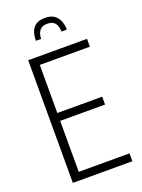

<svg xmlns="http://www.w3.org/2000/svg" viewBox="-161 -937 746 1009"><g transform="rotate(-20 212.0 -432.5)"><path d="M65 0V-686H394V-642H114V-373H365V-329H114V-44H398V0ZM138 -768Q138 -792 144.5 -814Q151 -836 169.5 -850.5Q188 -865 224 -865Q257 -865 276 -850.5Q295 -836 303 -814Q311 -792 311 -768H281Q281 -779 277.5 -794Q274 -809 262 -820.5Q250 -832 224 -832Q199 -832 187 -820.5Q175 -809 171 -794Q167 -779 167 -768Z"/></g></svg>

Font: Archivo ExtraCondensed Thin
Style: Regular
Weight: 250
Width: 2
Designer: Hector Gatti
Foundry: Omnibus-Type
Version: Version 2.001